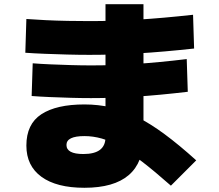

<svg xmlns="http://www.w3.org/2000/svg" viewBox="-20 -820 1040 910"><path d="M380 70Q248 70 176.5 18Q105 -34 105 -130Q105 -232 176 -278.5Q247 -325 380 -325Q446 -325 506.5 -311Q567 -297 629 -266Q691 -235 759.5 -184.5Q828 -134 910 -60L790 60Q713 -8 654.5 -53Q596 -98 549.5 -125Q503 -152 462 -163.5Q421 -175 380 -175Q295 -175 295 -133Q295 -90 375 -90Q428 -90 454 -110Q480 -130 480 -170V-800H660V-170Q660 -50 590 10Q520 70 380 70ZM404 -560Q353 -560 298 -561.5Q243 -563 192 -565Q141 -567 100 -570L105 -730Q145 -727 196 -724.5Q247 -722 301 -721Q355 -720 405 -720Q518 -720 634 -727Q750 -734 895 -750L900 -590Q753 -574 635 -567Q517 -560 404 -560ZM411 -355Q364 -355 313.5 -356.5Q263 -358 215.5 -360Q168 -362 130 -365L135 -520Q172 -517 219 -515Q266 -513 316 -511.5Q366 -510 412 -510Q516 -510 624 -517Q732 -524 865 -540L870 -385Q734 -369 625 -362Q516 -355 411 -355Z"/></svg>

Font: M PLUS 2 Black
Style: Regular
Weight: 900
Designer: Coji Morishita
Foundry: UNDERFOREST DESIGN
Version: Version 1.001